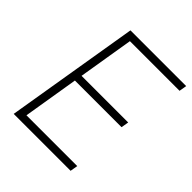

<svg xmlns="http://www.w3.org/2000/svg" viewBox="-199 -857 986 986"><g transform="rotate(45 294.0 -363.5)"><path d="M59.7 0 180.4 -727.3H585.2L578.1 -686.1H217.7L168 -384.6H506.7L499.6 -343.4H160.9L111.2 -41.2H480.1L473 0Z"/></g></svg>

Font: Inter Extra Light  BETA
Style: Italic
Weight: 200
Italic angle: 9.39999°
Designer: Rasmus Andersson
Foundry: rsms
Version: Version 3.011;git-f93a4a705